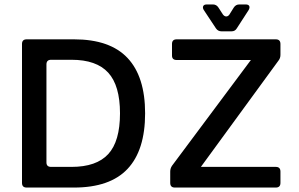

<svg xmlns="http://www.w3.org/2000/svg" viewBox="-20 -844 1345 864"><path d="M100 0Q79 0 79 -21V-646Q79 -667 100 -667H313Q475 -667 554 -583Q633 -499 633 -334Q633 -168 554 -84Q475 0 313 0ZM189 -113Q189 -93 210 -93H302Q414 -93 467 -150.5Q520 -208 520 -334Q520 -459 467 -517Q414 -575 302 -575H210Q189 -575 189 -554ZM767 0Q746 0 746 -21V-72Q746 -86 754 -98L1109 -574H775Q754 -574 754 -594V-646Q754 -667 775 -667H1221Q1242 -667 1242 -646V-597Q1242 -582 1233 -571L884 -93H1221Q1242 -93 1242 -72V-21Q1242 0 1221 0ZM977 -703Q961 -703 952 -716L897 -799Q891 -809 894.5 -816.5Q898 -824 911 -824H938Q954 -824 963 -810L983 -779Q990 -770 998 -770Q1006 -770 1012 -778L1032 -810Q1041 -824 1057 -824H1085Q1098 -824 1101.5 -817Q1105 -810 1099 -799L1046 -717Q1038 -703 1022 -703Z"/></svg>

Font: Pitagon Sans Medium
Style: Regular
Weight: 500
Designer: Travis Tran
Foundry: Pitagon
Version: Version 1.001; ttfautohint (v1.8.4.7-5d5b);gftools[0.9.26]